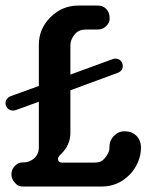

<svg xmlns="http://www.w3.org/2000/svg" viewBox="-33 -684 553 704"><path d="M179.7 -102.5Q179.7 -87.9 193.8 -87.9H315.4Q336.9 -87.9 348.1 -100.6Q368.2 -122.6 368.2 -140.1Q368.2 -157.7 372.6 -168Q377 -178.2 384.8 -186Q402.3 -202.6 420.4 -202.6Q438.5 -202.6 449 -198.2Q459.5 -193.8 467.3 -186Q483.9 -169.4 483.9 -142.1Q483.9 -114.7 472.4 -88.4Q460.9 -62 441.4 -42.5Q398.9 0 339.4 0H51.8Q34.7 0 25.4 -9.8Q8.8 -25.9 8.8 -44.2Q8.8 -62.5 21.2 -75.4Q33.7 -88.4 48.8 -88.4Q64 -88.4 74.5 -92.5Q85 -96.7 92.8 -104Q109.4 -119.6 109.4 -143.1V-311L26.4 -280.8Q14.2 -276.4 3.4 -281Q-7.3 -285.6 -11.2 -296.6Q-15.1 -307.6 -10 -317.4Q-4.9 -327.1 6.3 -331.5L109.4 -368.7V-519Q109.4 -579.1 152.3 -621.1Q195.3 -663.6 253.9 -663.6H325.2Q354 -663.6 365.7 -636.7Q369.1 -628.4 369.1 -614.7Q369.1 -601.1 356.4 -588.4Q343.8 -575.7 325.2 -575.7H283.2Q258.8 -575.7 246.1 -563.5Q225.1 -542 225.1 -517.6V-410.6L380.4 -467.3Q391.1 -471.2 401.4 -466.8Q411.6 -462.4 415.5 -451.2Q419.4 -439.9 414.6 -430.4Q409.7 -420.9 398.9 -417L225.1 -353V-196.3Q225.1 -153.3 191.9 -120.1Q179.7 -109.4 179.7 -102.5Z"/></svg>

Font: Supermercado
Style: Regular
Weight: 400
Designer: James Grieshaber
Foundry: James Grieshaber
Version: Version 1.002